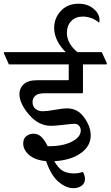

<svg xmlns="http://www.w3.org/2000/svg" viewBox="-47 -925 586 1015"><path d="M387.7 -432.1H189.9Q154.3 -432.1 139.6 -418.9Q125 -405.8 125 -385.7Q125 -363.3 139.9 -350.1Q154.8 -336.9 179.7 -336.9Q202.1 -336.9 243.2 -344.5Q284.2 -352.1 308.1 -352.1Q363.8 -352.1 398.2 -303.7Q432.6 -255.4 432.6 -209Q432.6 -152.3 379.6 -115Q326.7 -77.6 239.7 -72.8Q262.2 -34.7 285.6 -21.5Q309.1 -8.3 343.8 -8.3Q358.9 -8.3 369.9 -10.5Q380.9 -12.7 391.6 -16.1Q397 -5.9 399.7 3.4Q402.3 12.7 402.3 20.5Q402.3 43.5 384.8 56.6Q367.2 69.8 340.8 69.8Q302.7 69.8 262.9 36.6Q223.1 3.4 196.8 -73.2Q139.2 -78.1 107.4 -105.5Q75.7 -132.8 75.7 -166.5Q75.7 -193.8 93.3 -206.1Q110.8 -218.3 129.9 -218.3Q154.8 -218.3 172.6 -200.4Q190.4 -182.6 205.1 -151.9Q284.2 -151.4 332 -175.8Q379.9 -200.2 379.9 -234.9Q379.9 -249 371.3 -259.8Q362.8 -270.5 346.2 -270.5Q332.5 -270.5 288.3 -265.1Q244.1 -259.8 222.7 -259.8Q156.7 -259.8 106.2 -319.1Q55.7 -378.4 55.7 -428.2Q55.7 -459 78.6 -480Q101.6 -501 149.9 -501H312.5Q314.5 -501 315.4 -502Q316.4 -502.9 316.4 -504.9V-584.5H0L-27.3 -645L-24.4 -649.4H300.8Q272.9 -675.8 256.1 -709.2Q239.3 -742.7 239.3 -777.8Q239.3 -828.6 274.4 -866.9Q309.6 -905.3 367.7 -905.3Q416.5 -905.3 447.8 -878.7Q479 -852.1 479 -819.3Q479 -815.9 478.5 -812Q478 -808.1 477.1 -804.7Q456.1 -822.8 433.6 -830.1Q411.1 -837.4 391.6 -837.4Q351.6 -837.4 329.1 -813.2Q306.6 -789.1 306.6 -752Q306.6 -721.7 321.5 -696Q336.4 -670.4 362.3 -649.4H491.2L518.6 -588.9L515.6 -584.5H391.6V-436Z"/></svg>

Font: Sitara
Style: Regular
Weight: 400
Designer: Neelakash Kshetrimayum
Foundry: Neelakash Kshetrimayum
Version: Version 1.000;PS Version 1.000;PS 1.0;hotconv 1.;hotconv 1.0